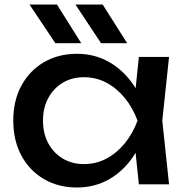

<svg xmlns="http://www.w3.org/2000/svg" viewBox="-20 -819 827 853"><path d="M597 0 575 -210 601 -283 575 -355 597 -566H731L701 -283L731 0ZM637 -283Q618 -194 574 -127Q530 -60 465.5 -23Q401 14 322 14Q239 14 175 -23.5Q111 -61 75 -128Q39 -195 39 -283Q39 -372 75 -438.5Q111 -505 175 -542.5Q239 -580 322 -580Q401 -580 465.5 -543Q530 -506 574.5 -439.5Q619 -373 637 -283ZM171 -283Q171 -226 194.5 -182.5Q218 -139 259 -114.5Q300 -90 353 -90Q407 -90 453 -114.5Q499 -139 534.5 -182.5Q570 -226 591 -283Q570 -340 534.5 -383.5Q499 -427 453 -451.5Q407 -476 353 -476Q300 -476 259 -451.5Q218 -427 194.5 -383.5Q171 -340 171 -283ZM436 -799 545 -627H429L315 -799ZM233 -799 341 -627H226L111 -799Z"/></svg>

Font: Unbounded
Style: Regular
Weight: 400
Designer: Luke Prowse, Jean-Baptiste Morizot, Fátima Lázaro, Florian Runge
Foundry: NaN
Version: Version 1.701;gftools[0.9.28.dev5+ged2979d]